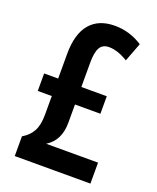

<svg xmlns="http://www.w3.org/2000/svg" viewBox="-136 -805 726 887"><g transform="rotate(20 227.0 -362.0)"><path d="M275 -724Q348 -724 411 -683L376 -591Q325 -622 283 -622Q252 -622 238.5 -599Q225 -576 225 -526V-405H350V-319H225V-229Q225 -142 162 -103H417V0H45V-97Q78 -116 94.5 -146Q111 -176 111 -228V-319H42V-405H111V-526Q111 -624 153 -674Q195 -724 275 -724Z"/></g></svg>

Font: Noto Sans ExtraCondensed SemiBold
Style: Regular
Weight: 600
Width: 2
Designer: Monotype Design Team
Foundry: Monotype Imaging Inc.
Version: Version 2.013; ttfautohint (v1.8.4.7-5d5b)